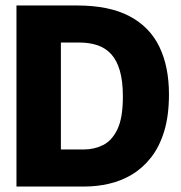

<svg xmlns="http://www.w3.org/2000/svg" viewBox="-20 -680 661 700"><path d="M114 0V-135H285Q323 -135 355.5 -151Q388 -167 408 -208.5Q428 -250 428 -328Q428 -384 417 -422Q406 -460 385.5 -482.5Q365 -505 335.5 -515Q306 -525 268 -525H114V-660H261Q378 -660 452 -621Q526 -582 561 -509.5Q596 -437 596 -336Q596 -258 578.5 -201Q561 -144 530 -105Q499 -66 460 -43Q421 -20 377 -10Q333 0 290 0ZM40 0V-660H202V0Z"/></svg>

Font: Bricolage Grotesque 96pt ExtraBold
Style: Regular
Weight: 800
Designer: Mathieu Triay
Foundry: Atelier Triay
Version: Version 1.001;gftools[0.9.33.dev8+g029e19f]